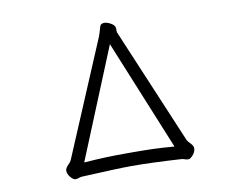

<svg xmlns="http://www.w3.org/2000/svg" viewBox="-79 -816 1157 934"><g transform="rotate(-10 500.0 -349.5)"><path d="M463 -678Q468 -701 474 -707Q481 -712 489 -712Q504 -712 520.5 -703Q537 -694 541 -684Q543 -680 543 -673V-664Q543 -657 545 -653L786 -82Q790 -73 801 -63Q811 -53 815 -43Q816 -40 816 -35Q816 -19 802.5 -3Q789 13 779 13Q771 13 761 9.5Q751 6 745 6Q599 -3 500 -3Q438 -3 255 6Q249 6 239 9.5Q229 13 221 13Q211 13 197.5 -3Q184 -19 184 -35Q184 -40 185 -43Q189 -53 199 -63Q210 -73 214 -82L455 -653ZM500 -68Q572 -68 618 -66.5Q664 -65 723 -60L500 -605L277 -60Q345 -65 389.5 -66.5Q434 -68 500 -68Z"/></g></svg>

Font: Iansui 0.93
Style: Regular
Weight: 400
Designer: But Ko / Fontworks Inc.
Foundry: zi-hi.com / Fontworks Inc.
Version: Version 0.931